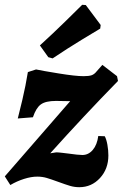

<svg xmlns="http://www.w3.org/2000/svg" viewBox="-33 -767 511 799"><path d="M83 -467 117 -478Q140 -473 210.5 -461.5Q281 -450 315 -450Q337 -450 348.5 -454Q360 -458 370 -471L393 -497L454 -450L458 -430Q318 -287 176 -129L201 -133Q210 -133 226 -131Q242 -129 251 -128Q293 -122 310 -122Q335 -122 353 -143Q371 -164 376 -201L403 -200Q410 -187 414 -164.5Q418 -142 418 -120Q418 -64 383 -26Q348 12 297 12Q277 12 258.5 6.5Q240 1 210 -10Q180 -21 161.5 -26.5Q143 -32 122 -32Q97 -32 67 -22.5Q37 -13 10 3L-13 -33L259 -346L200 -347Q157 -347 137 -332.5Q117 -318 104 -279L41 -274Q46 -292 60 -351.5Q74 -411 83 -467ZM186 -524 168 -529 133 -578Q188 -628 241 -680Q294 -732 309 -747L324 -746L386 -663L384 -648Q367 -638 307 -601.5Q247 -565 186 -524Z"/></svg>

Font: Alegreya ExtraBold
Style: Italic
Weight: 800
Italic angle: -7°
Designer: Juan Pablo del Peral
Foundry: Huerta Tipografica
Version: Version 2.007; ttfautohint (v1.6)